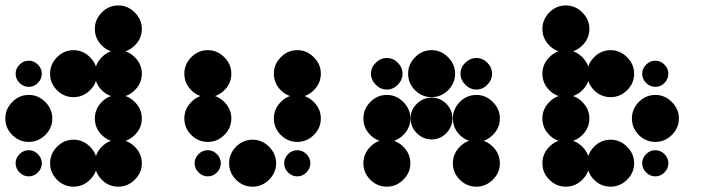

<svg xmlns="http://www.w3.org/2000/svg" viewBox="-24 -691 2711 715"><path d="M416.7 -170.8Q451.7 -170.8 477.9 -144.6Q504.2 -118.3 504.2 -83.3Q504.2 -47.5 477.9 -21.7Q451.7 4.2 416.7 4.2Q380.8 4.2 355 -21.7Q329.2 -47.5 329.2 -83.3Q329.2 -118.3 355 -144.6Q380.8 -170.8 416.7 -170.8ZM250 -170.8Q285 -170.8 311.2 -144.6Q337.5 -118.3 337.5 -83.3Q337.5 -47.5 311.2 -21.7Q285 4.2 250 4.2Q214.2 4.2 188.3 -21.7Q162.5 -47.5 162.5 -83.3Q162.5 -118.3 188.3 -144.6Q214.2 -170.8 250 -170.8ZM83.3 -131.7Q102.5 -131.7 117.1 -117.1Q131.7 -102.5 131.7 -83.3Q131.7 -63.3 117.1 -48.8Q102.5 -34.2 83.3 -34.2Q63.3 -34.2 48.8 -48.8Q34.2 -63.3 34.2 -83.3Q34.2 -102.5 48.8 -117.1Q63.3 -131.7 83.3 -131.7ZM416.7 -337.5Q451.7 -337.5 477.9 -311.2Q504.2 -285 504.2 -250Q504.2 -214.2 477.9 -188.3Q451.7 -162.5 416.7 -162.5Q380.8 -162.5 355 -188.3Q329.2 -214.2 329.2 -250Q329.2 -285 355 -311.2Q380.8 -337.5 416.7 -337.5ZM83.3 -337.5Q118.3 -337.5 144.6 -311.2Q170.8 -285 170.8 -250Q170.8 -214.2 144.6 -188.3Q118.3 -162.5 83.3 -162.5Q47.5 -162.5 21.7 -188.3Q-4.2 -214.2 -4.2 -250Q-4.2 -285 21.7 -311.2Q47.5 -337.5 83.3 -337.5ZM416.7 -504.2Q451.7 -504.2 477.9 -477.9Q504.2 -451.7 504.2 -416.7Q504.2 -380.8 477.9 -355Q451.7 -329.2 416.7 -329.2Q380.8 -329.2 355 -355Q329.2 -380.8 329.2 -416.7Q329.2 -451.7 355 -477.9Q380.8 -504.2 416.7 -504.2ZM250 -504.2Q285 -504.2 311.2 -477.9Q337.5 -451.7 337.5 -416.7Q337.5 -380.8 311.2 -355Q285 -329.2 250 -329.2Q214.2 -329.2 188.3 -355Q162.5 -380.8 162.5 -416.7Q162.5 -451.7 188.3 -477.9Q214.2 -504.2 250 -504.2ZM83.3 -465Q102.5 -465 117.1 -450.4Q131.7 -435.8 131.7 -416.7Q131.7 -396.7 117.1 -382.1Q102.5 -367.5 83.3 -367.5Q63.3 -367.5 48.8 -382.1Q34.2 -396.7 34.2 -416.7Q34.2 -435.8 48.8 -450.4Q63.3 -465 83.3 -465ZM416.7 -670.8Q451.7 -670.8 477.9 -644.6Q504.2 -618.3 504.2 -583.3Q504.2 -547.5 477.9 -521.7Q451.7 -495.8 416.7 -495.8Q380.8 -495.8 355 -521.7Q329.2 -547.5 329.2 -583.3Q329.2 -618.3 355 -644.6Q380.8 -670.8 416.7 -670.8Z M1083.3 -131.7Q1102.5 -131.7 1117.1 -117.1Q1131.7 -102.5 1131.7 -83.3Q1131.7 -63.3 1117.1 -48.8Q1102.5 -34.2 1083.3 -34.2Q1063.3 -34.2 1048.8 -48.8Q1034.2 -63.3 1034.2 -83.3Q1034.2 -102.5 1048.8 -117.1Q1063.3 -131.7 1083.3 -131.7ZM916.7 -170.8Q951.7 -170.8 977.9 -144.6Q1004.2 -118.3 1004.2 -83.3Q1004.2 -47.5 977.9 -21.7Q951.7 4.2 916.7 4.2Q880.8 4.2 855 -21.7Q829.2 -47.5 829.2 -83.3Q829.2 -118.3 855 -144.6Q880.8 -170.8 916.7 -170.8ZM750 -131.7Q769.2 -131.7 783.8 -117.1Q798.3 -102.5 798.3 -83.3Q798.3 -63.3 783.8 -48.8Q769.2 -34.2 750 -34.2Q730 -34.2 715.4 -48.8Q700.8 -63.3 700.8 -83.3Q700.8 -102.5 715.4 -117.1Q730 -131.7 750 -131.7ZM1083.3 -337.5Q1118.3 -337.5 1144.6 -311.2Q1170.8 -285 1170.8 -250Q1170.8 -214.2 1144.6 -188.3Q1118.3 -162.5 1083.3 -162.5Q1047.5 -162.5 1021.7 -188.3Q995.8 -214.2 995.8 -250Q995.8 -285 1021.7 -311.2Q1047.5 -337.5 1083.3 -337.5ZM750 -337.5Q785 -337.5 811.3 -311.2Q837.5 -285 837.5 -250Q837.5 -214.2 811.3 -188.3Q785 -162.5 750 -162.5Q714.2 -162.5 688.3 -188.3Q662.5 -214.2 662.5 -250Q662.5 -285 688.3 -311.2Q714.2 -337.5 750 -337.5ZM1083.3 -504.2Q1118.3 -504.2 1144.6 -477.9Q1170.8 -451.7 1170.8 -416.7Q1170.8 -380.8 1144.6 -355Q1118.3 -329.2 1083.3 -329.2Q1047.5 -329.2 1021.7 -355Q995.8 -380.8 995.8 -416.7Q995.8 -451.7 1021.7 -477.9Q1047.5 -504.2 1083.3 -504.2ZM750 -504.2Q785 -504.2 811.3 -477.9Q837.5 -451.7 837.5 -416.7Q837.5 -380.8 811.3 -355Q785 -329.2 750 -329.2Q714.2 -329.2 688.3 -355Q662.5 -380.8 662.5 -416.7Q662.5 -451.7 688.3 -477.9Q714.2 -504.2 750 -504.2Z M1750 -170.8Q1785 -170.8 1811.3 -144.6Q1837.5 -118.3 1837.5 -83.3Q1837.5 -47.5 1811.3 -21.7Q1785 4.2 1750 4.2Q1714.2 4.2 1688.3 -21.7Q1662.5 -47.5 1662.5 -83.3Q1662.5 -118.3 1688.3 -144.6Q1714.2 -170.8 1750 -170.8ZM1416.7 -170.8Q1451.7 -170.8 1477.9 -144.6Q1504.2 -118.3 1504.2 -83.3Q1504.2 -47.5 1477.9 -21.7Q1451.7 4.2 1416.7 4.2Q1380.8 4.2 1355 -21.7Q1329.2 -47.5 1329.2 -83.3Q1329.2 -118.3 1355 -144.6Q1380.8 -170.8 1416.7 -170.8ZM1750 -337.5Q1785 -337.5 1811.3 -311.2Q1837.5 -285 1837.5 -250Q1837.5 -214.2 1811.3 -188.3Q1785 -162.5 1750 -162.5Q1714.2 -162.5 1688.3 -188.3Q1662.5 -214.2 1662.5 -250Q1662.5 -285 1688.3 -311.2Q1714.2 -337.5 1750 -337.5ZM1528.3 -304.6Q1551.7 -327.5 1583.3 -327.5Q1615 -327.5 1637.9 -304.6Q1660.8 -281.7 1660.8 -250Q1660.8 -218.3 1637.9 -195Q1615 -171.7 1583.3 -171.7Q1551.7 -171.7 1528.3 -195Q1505 -218.3 1505 -250Q1505 -281.7 1528.3 -304.6ZM1416.7 -337.5Q1451.7 -337.5 1477.9 -311.2Q1504.2 -285 1504.2 -250Q1504.2 -214.2 1477.9 -188.3Q1451.7 -162.5 1416.7 -162.5Q1380.8 -162.5 1355 -188.3Q1329.2 -214.2 1329.2 -250Q1329.2 -285 1355 -311.2Q1380.8 -337.5 1416.7 -337.5ZM1708.8 -457.5Q1726.7 -475 1750 -475Q1773.3 -475 1790.8 -457.5Q1808.3 -440 1808.3 -416.7Q1808.3 -393.3 1790.8 -375.4Q1773.3 -357.5 1750 -357.5Q1726.7 -357.5 1708.8 -375.4Q1690.8 -393.3 1690.8 -416.7Q1690.8 -440 1708.8 -457.5ZM1583.3 -504.2Q1618.3 -504.2 1644.6 -477.9Q1670.8 -451.7 1670.8 -416.7Q1670.8 -380.8 1644.6 -355Q1618.3 -329.2 1583.3 -329.2Q1547.5 -329.2 1521.7 -355Q1495.8 -380.8 1495.8 -416.7Q1495.8 -451.7 1521.7 -477.9Q1547.5 -504.2 1583.3 -504.2ZM1375.4 -457.5Q1393.3 -475 1416.7 -475Q1440 -475 1457.5 -457.5Q1475 -440 1475 -416.7Q1475 -393.3 1457.5 -375.4Q1440 -357.5 1416.7 -357.5Q1393.3 -357.5 1375.4 -375.4Q1357.5 -393.3 1357.5 -416.7Q1357.5 -440 1375.4 -457.5Z M2416.7 -131.7Q2435.8 -131.7 2450.4 -117.1Q2465 -102.5 2465 -83.3Q2465 -63.3 2450.4 -48.8Q2435.8 -34.2 2416.7 -34.2Q2396.7 -34.2 2382.1 -48.8Q2367.5 -63.3 2367.5 -83.3Q2367.5 -102.5 2382.1 -117.1Q2396.7 -131.7 2416.7 -131.7ZM2250 -170.8Q2285 -170.8 2311.2 -144.6Q2337.5 -118.3 2337.5 -83.3Q2337.5 -47.5 2311.2 -21.7Q2285 4.2 2250 4.2Q2214.2 4.2 2188.3 -21.7Q2162.5 -47.5 2162.5 -83.3Q2162.5 -118.3 2188.3 -144.6Q2214.2 -170.8 2250 -170.8ZM2083.3 -170.8Q2118.3 -170.8 2144.6 -144.6Q2170.8 -118.3 2170.8 -83.3Q2170.8 -47.5 2144.6 -21.7Q2118.3 4.2 2083.3 4.2Q2047.5 4.2 2021.7 -21.7Q1995.8 -47.5 1995.8 -83.3Q1995.8 -118.3 2021.7 -144.6Q2047.5 -170.8 2083.3 -170.8ZM2416.7 -337.5Q2451.7 -337.5 2477.9 -311.2Q2504.2 -285 2504.2 -250Q2504.2 -214.2 2477.9 -188.3Q2451.7 -162.5 2416.7 -162.5Q2380.8 -162.5 2355 -188.3Q2329.2 -214.2 2329.2 -250Q2329.2 -285 2355 -311.2Q2380.8 -337.5 2416.7 -337.5ZM2083.3 -337.5Q2118.3 -337.5 2144.6 -311.2Q2170.8 -285 2170.8 -250Q2170.8 -214.2 2144.6 -188.3Q2118.3 -162.5 2083.3 -162.5Q2047.5 -162.5 2021.7 -188.3Q1995.8 -214.2 1995.8 -250Q1995.8 -285 2021.7 -311.2Q2047.5 -337.5 2083.3 -337.5ZM2416.7 -465Q2435.8 -465 2450.4 -450.4Q2465 -435.8 2465 -416.7Q2465 -396.7 2450.4 -382.1Q2435.8 -367.5 2416.7 -367.5Q2396.7 -367.5 2382.1 -382.1Q2367.5 -396.7 2367.5 -416.7Q2367.5 -435.8 2382.1 -450.4Q2396.7 -465 2416.7 -465ZM2250 -504.2Q2285 -504.2 2311.2 -477.9Q2337.5 -451.7 2337.5 -416.7Q2337.5 -380.8 2311.2 -355Q2285 -329.2 2250 -329.2Q2214.2 -329.2 2188.3 -355Q2162.5 -380.8 2162.5 -416.7Q2162.5 -451.7 2188.3 -477.9Q2214.2 -504.2 2250 -504.2ZM2083.3 -504.2Q2118.3 -504.2 2144.6 -477.9Q2170.8 -451.7 2170.8 -416.7Q2170.8 -380.8 2144.6 -355Q2118.3 -329.2 2083.3 -329.2Q2047.5 -329.2 2021.7 -355Q1995.8 -380.8 1995.8 -416.7Q1995.8 -451.7 2021.7 -477.9Q2047.5 -504.2 2083.3 -504.2ZM2083.3 -670.8Q2118.3 -670.8 2144.6 -644.6Q2170.8 -618.3 2170.8 -583.3Q2170.8 -547.5 2144.6 -521.7Q2118.3 -495.8 2083.3 -495.8Q2047.5 -495.8 2021.7 -521.7Q1995.8 -547.5 1995.8 -583.3Q1995.8 -618.3 2021.7 -644.6Q2047.5 -670.8 2083.3 -670.8Z"/></svg>

Font: 0xA000-Dots-Mono
Style: Dots-Mono
Weight: 400
Version: Version 0.1